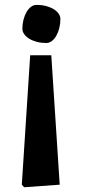

<svg xmlns="http://www.w3.org/2000/svg" viewBox="-20 -561 356 804"><path d="M232.9 -481.4Q232.9 -461.4 228.3 -443.1Q223.6 -424.8 215.6 -410.9Q207.5 -397 196.8 -388.9Q186 -380.9 173.8 -380.9Q152.8 -380.9 134.5 -385.7Q116.2 -390.6 102.8 -398.7Q89.4 -406.7 81.5 -417.7Q73.7 -428.7 73.7 -440.9Q73.7 -460.4 78.4 -478.5Q83 -496.6 91.1 -510.5Q99.1 -524.4 109.9 -532.5Q120.6 -540.5 133.3 -540.5Q154.3 -540.5 172.4 -535.9Q190.4 -531.2 203.9 -523.2Q217.3 -515.1 225.1 -504.4Q232.9 -493.7 232.9 -481.4ZM230 212.4 81.1 223.1 71.3 212.4 106.4 -329.6H194.8Z"/></svg>

Font: Noticia Text
Style: Bold
Weight: 700
Designer: JM Sole
Foundry: JM Sole
Version: Version 1.003